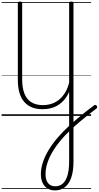

<svg xmlns="http://www.w3.org/2000/svg" viewBox="-20 -1443 1230 2391"><path d="M664 928Q609 928 570 903Q531 878 510 833Q489 788 489 726Q489 652 515.5 574Q542 496 590 418Q638 340 704 264Q770 188 849 117Q897 73 946.5 31Q996 -11 1047 -51.5Q1098 -92 1150 -130Q1162 -138 1170.5 -136Q1179 -134 1186 -123Q1192 -113 1190 -105Q1188 -97 1178 -89Q1121 -47 1066.5 -3.5Q1012 40 960 84.5Q908 129 860 175Q791 238 734 306.5Q677 375 635 445.5Q593 516 570 587Q547 658 547 726Q547 798 578.5 837.5Q610 877 670 877Q725 877 763.5 841.5Q802 806 821.5 737.5Q841 669 841 569V-300Q819 -248 786 -207.5Q753 -167 711 -139Q669 -111 618.5 -97Q568 -83 510 -83Q435 -83 378 -106Q321 -129 281.5 -174.5Q242 -220 222 -289Q202 -358 202 -449V-1404Q202 -1414 208.5 -1418.5Q215 -1423 229 -1423Q243 -1423 249.5 -1418.5Q256 -1414 256 -1404V-453Q256 -347 285 -275.5Q314 -204 371.5 -169Q429 -134 513 -134Q576 -134 629 -153Q682 -172 723.5 -208.5Q765 -245 795 -297Q825 -349 841 -414V-1404Q841 -1414 847.5 -1418.5Q854 -1423 868 -1423Q882 -1423 888.5 -1418.5Q895 -1414 895 -1404V568Q895 656 880 723Q865 790 835.5 835.5Q806 881 763 904.5Q720 928 664 928ZM0 898H1115V908H0ZM0 -20H1115V0H0ZM0 -505H1115V-500H0ZM0 -1418H1115V-1408H0Z"/></svg>

Font: Playwrite FR Trad Guides
Style: Regular
Weight: 400
Designer: Veronika Burian, José Scaglione
Foundry: TypeTogether
Version: Version 1.003